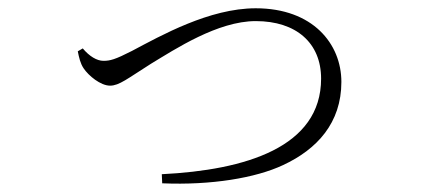

<svg xmlns="http://www.w3.org/2000/svg" viewBox="-20 -460 1040 464"><path d="M180 -343 168 -336C171 -321 174 -307 182 -295C194 -277 223 -253 246 -253C268 -253 288 -270 345 -306C403 -341 506 -409 598 -409C696 -409 756 -356 756 -270C756 -104 573 -49 371 -39L372 -17C491 -12 598 -30 664 -61C746 -99 805 -163 805 -262C805 -354 736 -440 598 -440C486 -440 369 -374 299 -337C258 -316 246 -313 230 -313C214 -313 196 -324 180 -343Z"/></svg>

Font: Noto Serif TC ExtraLight
Style: Regular
Weight: 200
Designer: Ryoko NISHIZUKA 西塚涼子 (kana & ideographs); Frank Grießhammer (Latin, Greek & Cyrillic); Wenlong ZHANG 张文龙 (bopomofo); San
Foundry: Adobe
Version: Version 2.001;hotconv 1.1.0;makeotfexe 2.6.0